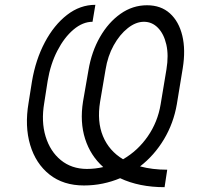

<svg xmlns="http://www.w3.org/2000/svg" viewBox="-20 -759 838 796"><path d="M673.3 -55.4 662.3 17Q556.8 17 478 -20.2Q443.5 -5.7 405.9 2.1Q368.3 9.9 328.1 9.9Q242.5 9.9 185.4 -35.3Q128.2 -80.6 105.1 -158.2Q82 -235.8 98.4 -332.4L112.6 -421.9Q127.8 -511.7 165.8 -583.5Q203.8 -655.2 257.8 -697.1Q311.8 -739 375.4 -739L363.6 -668.7Q323.2 -668.7 284.8 -636.4Q246.4 -604 217.9 -548.8Q189.3 -493.6 177.6 -423.7L163.4 -332.4Q150.2 -255.3 169 -193.4Q187.9 -131.4 232.2 -95.2Q276.6 -58.9 339.8 -58.6Q374.6 -58.6 408 -66.4Q355.1 -113.6 332.9 -183.2Q310.7 -252.8 324.2 -338.1L346.9 -468.8Q359.7 -544.7 394.5 -605.5Q429.3 -666.2 479.6 -701.7Q529.8 -737.2 589.5 -737.2Q647 -737.2 684.3 -703.7Q721.6 -670.1 735.8 -611.2Q750 -552.2 737.6 -475.9L713.1 -326.7Q699.6 -248.2 659.8 -181.6Q620 -115.1 560.7 -69.2Q611.5 -55.4 673.3 -55.4ZM490.1 -98.7Q551.1 -133.9 592.5 -193.5Q633.9 -253.2 646 -326.7L670.1 -471.6Q679.7 -529.8 669.6 -574.2Q659.4 -618.6 634.9 -643.6Q610.4 -668.7 576.7 -668.7Q543 -668.7 509.6 -642.2Q476.2 -615.8 451.3 -571Q426.5 -526.3 417.6 -470.2L394.9 -336.6Q381.7 -255.3 406.8 -194.6Q431.8 -133.9 490.1 -98.7Z"/></svg>

Font: Inter Light  BETA
Style: Italic
Weight: 300
Italic angle: 9.39999°
Designer: Rasmus Andersson
Foundry: rsms
Version: Version 3.011;git-f93a4a705